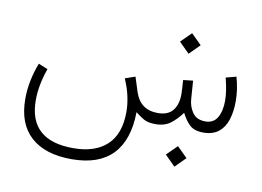

<svg xmlns="http://www.w3.org/2000/svg" viewBox="-79 -618 1357 993"><g transform="rotate(10 599.5 -121.0)"><path d="M828.6 145.5 882.8 91.8 937 145.5 882.8 199.7ZM799.3 -442.4 853.5 -496.1 907.7 -442.4 853.5 -388.2ZM747.6 0Q707.5 0 685.3 -13.2Q663.1 -26.4 641.1 -43.9Q639.2 103 566.7 178.5Q494.1 253.9 352.1 253.9Q212.4 253.9 137.5 186Q62.5 118.2 62.5 -12.7Q62.5 -106 100.1 -203.1L148.9 -183.1Q117.2 -94.2 117.2 -15.1Q117.2 196.3 350.6 196.3Q464.8 196.3 526.9 138.4Q588.9 80.6 589.4 -34.2Q589.4 -118.7 550.8 -205.6L604 -224.1L627.9 -148.9Q656.7 -59.1 748.5 -58.6Q803.7 -58.6 828.6 -90.3Q853.5 -122.1 853.5 -175.3Q853.5 -186.5 852.5 -205.1Q851.6 -223.6 849.6 -249.5L900.9 -255.4L907.7 -160.6Q910.2 -120.6 931.9 -89.6Q953.6 -58.6 999.5 -58.6Q1042 -58.6 1062 -92.5Q1082 -126.5 1082 -181.6Q1082 -231 1064 -300.3L1118.2 -314.5Q1136.7 -250 1136.7 -189Q1136.7 -134.3 1123.3 -91.8Q1109.9 -49.3 1079.8 -24.9Q1049.8 -0.5 1000 0Q951.2 0 927 -23.2Q902.8 -46.4 884.3 -83.5Q857.9 -47.4 826.9 -23.7Q795.9 0 747.6 0Z"/></g></svg>

Font: Vazir Thin WOL-UI
Style: Thin-WOL-UI
Weight: 100
Designer: Saber Rastikerdar
Foundry: Saber Rastikerdar
Version: Version 30.1.0